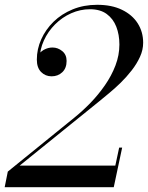

<svg xmlns="http://www.w3.org/2000/svg" viewBox="-30 -780 617 800"><path d="M-10.5 0 2.5 -65 280 -290Q313.5 -317 346.8 -351.2Q380 -385.5 407.2 -424.8Q434.5 -464 451 -507Q467.5 -550 467.5 -594.5Q467.5 -635.5 454.5 -668.8Q441.5 -702 414.5 -721.8Q387.5 -741.5 345 -741.5Q304.5 -741.5 266.8 -724.8Q229 -708 199.5 -678.5Q170 -649 152.8 -611.2Q135.5 -573.5 135.5 -531.5H124.5Q124.5 -545 133.8 -556.5Q143 -568 157.8 -575Q172.5 -582 189 -582Q211 -582 229.2 -567.2Q247.5 -552.5 247.5 -526Q247.5 -496 229.5 -479Q211.5 -462 185 -462Q159 -462 141.2 -480Q123.5 -498 123.5 -531.5Q123.5 -575.5 141.8 -616.2Q160 -657 193.2 -689.5Q226.5 -722 272.8 -741Q319 -760 375 -760Q435.5 -760 478.2 -739.2Q521 -718.5 543.8 -682.8Q566.5 -647 566.5 -602Q566.5 -572 553.2 -543Q540 -514 518.8 -486.8Q497.5 -459.5 472.8 -435.2Q448 -411 424.2 -391.5Q400.5 -372 383 -357.5L52 -90H450.5L466.5 -165H479L444 0Z"/></svg>

Font: Bodoni Moda 18pt
Style: Italic
Weight: 400
Italic angle: -13°
Designer: Owen Earl
Foundry: indestructible type
Version: Version 2.005